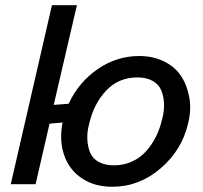

<svg xmlns="http://www.w3.org/2000/svg" viewBox="-20 -710 783 740"><path d="M412.6 9.8Q342.8 9.8 293.9 -23.9Q245.1 -57.6 226.6 -114Q208 -170.4 221.2 -237.8L170.9 -233.4L117.2 0H21.5L180.2 -689.9H276.4L187 -305.7L244.6 -310.1Q282.7 -392.6 356.2 -443.4Q429.7 -494.1 516.1 -494.1Q569.8 -494.1 612.1 -473.4Q654.3 -452.6 677.7 -417.2Q701.2 -381.8 709.7 -334.2Q718.3 -286.6 704.6 -232.9Q680.7 -130.9 598.4 -60.5Q516.1 9.8 412.6 9.8ZM419.4 -72.8Q456.5 -72.8 488.3 -87.2Q520 -101.6 542.7 -126.7Q565.4 -151.9 581.1 -183.3Q596.7 -214.8 605 -251.5Q613.8 -283.2 612.1 -312.3Q610.4 -341.3 600.8 -363.3Q591.3 -385.3 567.9 -398.4Q544.4 -411.6 509.3 -411.6Q437 -411.6 389.2 -360.8Q341.3 -310.1 323.7 -232.9Q314.9 -200.7 316.7 -171.6Q318.4 -142.6 327.9 -120.6Q337.4 -98.6 360.8 -85.7Q384.3 -72.8 419.4 -72.8Z"/></svg>

Font: HK Grotesk Medium Italic
Style: Regular
Weight: 500
Italic angle: -13°
Designer: Alfredo Marco Pradil and Stefan Peev
Foundry: Hanken Design Co.
Version: Version 1.000;PS 001.000;hotconv 1.0.88;makeotf.lib2.5.64775